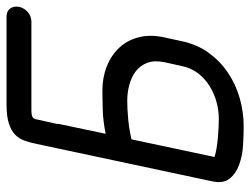

<svg xmlns="http://www.w3.org/2000/svg" viewBox="-109 -656 765 587"><g transform="rotate(-90 273.5 -362.5)"><path d="M441 -189Q431 -142 405.5 -107Q380 -72 344.5 -48Q309 -24 266.5 -12Q224 0 181 0Q154 0 122 -2Q90 -4 63 -14Q36 -24 20.5 -43.5Q5 -63 13 -98L127 -633Q131 -653 137 -670Q143 -687 155.5 -699Q168 -711 190 -718Q212 -725 247 -725H516Q533 -725 541 -714Q549 -703 546 -686Q542 -670 529.5 -659.5Q517 -649 500 -649H231Q214 -649 208.5 -645Q203 -641 202 -633L188 -570Q189 -569 187 -560L158 -422Q198 -430 232 -431Q266 -432 290 -432Q330 -432 364 -418.5Q398 -405 421 -380.5Q444 -356 453 -321Q462 -286 453 -244ZM377 -243Q383 -273 375 -294.5Q367 -316 349.5 -329.5Q332 -343 308 -349.5Q284 -356 259 -356Q233 -356 202 -353Q171 -350 141 -343L87 -89Q111 -82 144.5 -79Q178 -76 204 -76Q229 -76 255 -83Q281 -90 303.5 -104Q326 -118 342.5 -139Q359 -160 365 -189Z"/></g></svg>

Font: VDS Compensated
Style: Light Italic
Weight: 300
Italic angle: -12°
Designer: artmaker
Foundry: artmaker
Version: Version 1.000 2012 initial release